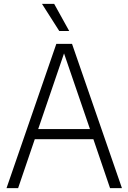

<svg xmlns="http://www.w3.org/2000/svg" viewBox="-20 -965 658 985"><path d="M13.5 0 269 -740H349.5L605.5 0H544.5L459 -251H158.5L73 0ZM176 -303H441.5L308.5 -691ZM284 -806 195.5 -945H258L335 -806Z"/></svg>

Font: Encode Sans SmCnd Lt
Style: Regular
Weight: 300
Width: 4
Designer: Multiple Designers
Foundry: Impallari Type
Version: Version 3.002; ttfautohint (v1.8.3) -l 8 -r 50 -G 200 -x 14 